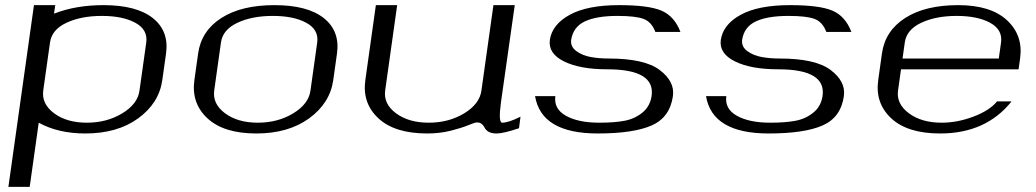

<svg xmlns="http://www.w3.org/2000/svg" viewBox="-20 -520 4036 748"><path d="M195.3 -500 190.4 -466.8Q275.4 -500 382.8 -500Q511.7 -500 575.2 -449.7Q638.7 -399.4 627 -312.5L612.3 -208Q599.6 -118.2 518.6 -59.1Q437.5 0 312.5 0Q207 0 130.9 -42L95.7 208H12.7L112.3 -500ZM523.4 -167 549.8 -354.5Q556.6 -404.3 507.3 -431.2Q458 -458 377 -458Q295.9 -458 238.8 -431.2Q181.6 -404.3 174.8 -354.5L148.4 -167Q141.6 -115.2 190.9 -78.6Q240.2 -42 318.4 -42Q396.5 -42 456.5 -78.6Q516.6 -115.2 523.4 -167Z M1189.5 -167 1215.8 -354.5Q1222.7 -404.3 1173.3 -431.2Q1124 -458 1043 -458Q961.9 -458 904.8 -431.2Q847.7 -404.3 840.8 -354.5L814.5 -167Q807.6 -115.2 856.9 -78.6Q906.2 -42 984.4 -42Q1062.5 -42 1122.6 -78.6Q1182.6 -115.2 1189.5 -167ZM1278.3 -208Q1265.6 -118.2 1184.6 -59.1Q1103.5 0 978.5 0Q851.6 0 788.1 -59.1Q724.6 -118.2 737.3 -208L752 -312.5Q764.6 -400.4 842.8 -450.2Q920.9 -500 1048.8 -500Q1177.7 -500 1241.2 -449.7Q1304.7 -399.4 1293 -312.5Z M1837.9 -43Q1830.1 -43 1804.2 -32.2Q1778.3 -21.5 1735.8 -10.7Q1693.4 0 1644.5 0Q1517.6 0 1454.1 -59.1Q1390.6 -118.2 1403.3 -208L1444.3 -500H1527.3L1480.5 -167Q1473.6 -115.2 1522.9 -78.6Q1572.3 -42 1650.4 -42Q1728.5 -42 1788.6 -78.6Q1848.6 -115.2 1855.5 -167L1902.3 -500H1985.4L1931.6 -121.1Q1920.9 -42 1936.5 -42Q1960.9 -42 2007.8 -65.4L2002 -20.5Q1941.4 0 1915 0Q1894.5 0 1883.3 -6.8Q1872.1 -13.7 1868.7 -21.5Q1865.2 -29.3 1857.9 -36.1Q1850.6 -43 1837.9 -43Z M2391.6 -500Q2506.8 -500 2557.1 -478.5Q2607.4 -457 2630.9 -395.5H2533.2Q2518.6 -434.6 2487.3 -446.3Q2456.1 -458 2385.7 -458Q2303.7 -458 2258.3 -436.5Q2212.9 -415 2205.1 -364.3Q2202.1 -337.9 2225.6 -320.8Q2249 -303.7 2281.2 -297.9Q2313.5 -292 2351.6 -292Q2491.2 -292 2550.3 -247.1Q2609.4 -202.1 2601.6 -146.5V-145.5Q2589.8 -62.5 2518.6 -31.2Q2447.3 0 2308.6 0Q2088.9 0 2064.5 -145.5H2143.6Q2136.7 -95.7 2185.1 -68.8Q2233.4 -42 2314.5 -42Q2372.1 -42 2412.1 -49.3Q2452.1 -56.6 2482.4 -81.1Q2512.7 -105.5 2518.6 -146.5Q2533.2 -250 2345.7 -250Q2239.3 -250 2177.2 -280.8Q2115.2 -311.5 2122.1 -364.3Q2130.9 -424.8 2199.7 -462.4Q2268.6 -500 2391.6 -500Z M3057.6 -500Q3172.9 -500 3223.1 -478.5Q3273.4 -457 3296.9 -395.5H3199.2Q3184.6 -434.6 3153.3 -446.3Q3122.1 -458 3051.8 -458Q2969.7 -458 2924.3 -436.5Q2878.9 -415 2871.1 -364.3Q2868.2 -337.9 2891.6 -320.8Q2915 -303.7 2947.3 -297.9Q2979.5 -292 3017.6 -292Q3157.2 -292 3216.3 -247.1Q3275.4 -202.1 3267.6 -146.5V-145.5Q3255.9 -62.5 3184.6 -31.2Q3113.3 0 2974.6 0Q2754.9 0 2730.5 -145.5H2809.6Q2802.7 -95.7 2851.1 -68.8Q2899.4 -42 2980.5 -42Q3038.1 -42 3078.1 -49.3Q3118.2 -56.6 3148.4 -81.1Q3178.7 -105.5 3184.6 -146.5Q3199.2 -250 3011.7 -250Q2905.3 -250 2843.3 -280.8Q2781.2 -311.5 2788.1 -364.3Q2796.9 -424.8 2865.7 -462.4Q2934.6 -500 3057.6 -500Z M3948.2 -250H3490.2L3478.5 -167Q3471.7 -115.2 3521 -78.6Q3570.3 -42 3648.4 -42Q3710 -42 3772.9 -65.9Q3835.9 -89.8 3864.3 -125H3920.9Q3821.3 0 3642.6 0Q3515.6 0 3452.1 -59.1Q3388.7 -118.2 3401.4 -208L3416 -312.5Q3428.7 -400.4 3506.8 -450.2Q3585 -500 3712.9 -500Q3839.8 -500 3903.3 -440.9Q3966.8 -381.8 3954.1 -292ZM3496.1 -292H3871.1L3879.9 -354.5Q3886.7 -404.3 3837.4 -431.2Q3788.1 -458 3707 -458Q3626 -458 3568.8 -431.2Q3511.7 -404.3 3504.9 -354.5Z"/></svg>

Font: okolaks
Style: RegularItalic
Weight: 500
Italic angle: -8°
Version: Version 000.6.0